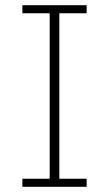

<svg xmlns="http://www.w3.org/2000/svg" viewBox="-20 -718 419 738"><path d="M66 0V-31H171V-667H66V-698H313V-667H208V-31H313V0Z"/></svg>

Font: IBM Plex Sans Thai Looped ExtraLight
Style: Regular
Weight: 200
Designer: Mike Abbink, Paul van der Laan, Pieter van Rosmalen, Ben Mitchell, Mark Frömberg
Foundry: Bold Monday
Version: Version 1.0